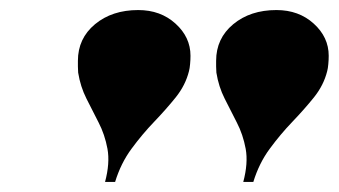

<svg xmlns="http://www.w3.org/2000/svg" viewBox="-20 -780 674 382"><path d="M464 -418Q474 -455.5 468.8 -484Q463.5 -512.5 451.2 -536.2Q439 -560 427 -583.8Q415 -607.5 410.5 -635.5Q410 -641 410 -647.8Q410 -654.5 410 -659Q410 -703.5 444 -731.8Q478 -760 530 -760Q574.5 -760 604.2 -733Q634 -706 634 -669Q634 -661 633.2 -652.5Q632.5 -644 631 -638.5Q624 -610.5 604.8 -586.5Q585.5 -562.5 561.8 -537.8Q538 -513 516.8 -484.2Q495.5 -455.5 484 -418ZM189 -418Q199 -455.5 193.8 -484Q188.5 -512.5 176.2 -536.2Q164 -560 152 -583.8Q140 -607.5 135.5 -635.5Q135 -641 135 -647.8Q135 -654.5 135 -659Q135 -703.5 169 -731.8Q203 -760 255 -760Q299.5 -760 329.2 -733Q359 -706 359 -669Q359 -661 358.2 -652.5Q357.5 -644 356 -638.5Q349 -610.5 329.8 -586.5Q310.5 -562.5 286.8 -537.8Q263 -513 241.8 -484.2Q220.5 -455.5 209 -418Z"/></svg>

Font: Bodoni Moda 11pt Black
Style: Italic
Weight: 900
Italic angle: -13°
Designer: Owen Earl
Foundry: indestructible type
Version: Version 2.004